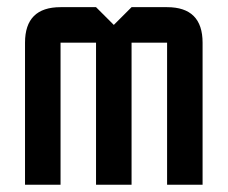

<svg xmlns="http://www.w3.org/2000/svg" viewBox="-20 -508 626 528"><path d="M244.1 -390.6H146.5V0H48.8V-390.6Q48.8 -488.3 146.5 -488.3H244.1L293 -439.5L341.8 -488.3H439.5Q537.1 -488.3 537.1 -390.6V0H439.5V-390.6H341.8V0H244.1Z"/></svg>

Font: BabelStone Runic Norn
Style: Regular
Weight: 400
Designer: Andrew West
Foundry: BabelStone
Version: Version 3.002 March 14, 2022